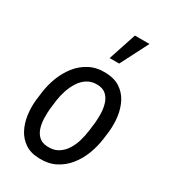

<svg xmlns="http://www.w3.org/2000/svg" viewBox="-191 -873 870 980"><g transform="rotate(30 243.5 -383.5)"><path d="M37.1 -238.8 43.5 -288.6Q49.8 -335.9 67.1 -380.9Q84.5 -425.8 113.3 -461.9Q142.1 -498 182.9 -519Q223.6 -540 277.3 -538.1Q328.1 -536.6 361.8 -514.4Q395.5 -492.2 414.3 -456.1Q433.1 -419.9 439 -376.5Q444.8 -333 440.4 -289.1L434.1 -238.8Q427.7 -191.9 410.4 -146.7Q393.1 -101.6 364 -65.7Q335 -29.8 294.2 -9Q253.4 11.7 200.2 9.8Q148.9 8.8 115.5 -13.7Q82 -36.1 63.2 -72.3Q44.4 -108.4 38.6 -151.9Q32.7 -195.3 37.1 -238.8ZM127.9 -289.1 121.6 -237.8Q119.1 -213.4 119.6 -183.8Q120.1 -154.3 127.9 -127.4Q135.7 -100.6 154.1 -82.8Q172.4 -64.9 205.1 -63.5Q242.2 -61.5 267.8 -77.1Q293.5 -92.8 310.3 -118.9Q327.1 -145 336.4 -176.5Q345.7 -208 349.6 -238.8L356 -289.6Q358.4 -314 357.9 -343.3Q357.4 -372.6 349.6 -399.7Q341.8 -426.8 323.5 -444.8Q305.2 -462.9 272 -464.4Q237.3 -465.8 211.7 -450Q186 -434.1 168.9 -407.2Q151.9 -380.4 141.8 -349.1Q131.8 -317.9 127.9 -289.1ZM255.4 -613.3 309.6 -777.3H395.5L311.5 -613.3Z"/></g></svg>

Font: Roboto Condensed
Style: Italic
Weight: 400
Italic angle: -12°
Designer: Christian Robertson
Foundry: Google
Version: Version 3.0